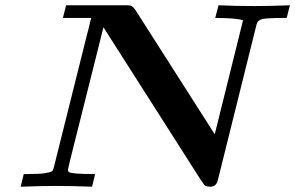

<svg xmlns="http://www.w3.org/2000/svg" viewBox="-20 -706 1116 726"><path d="M58.1 0 69.8 -47.9H85Q130.9 -47.9 152.3 -51.5Q173.8 -55.2 177.5 -59.1Q181.2 -63 184.1 -75.2L311 -583Q314 -591.8 317.9 -610.4Q321.8 -628.9 325.2 -638.2H217.8L230 -686H460.9Q474.1 -686 479.5 -682.1Q484.9 -678.2 492.2 -668L792 -198.2L898.9 -628.9Q878.9 -637.7 793.9 -638.2L806.2 -686Q874 -683.1 940.9 -683.1Q1007.8 -683.1 1076.2 -686L1064 -638.2Q989.7 -638.2 971.9 -634Q954.1 -629.9 950.2 -613.8L803.2 -22.9Q797.4 0 773.9 0Q769 0 765.1 -1Q761.2 -2 758.5 -2.4Q755.9 -2.9 752.9 -6.3Q750 -9.8 749 -11.5Q748 -13.2 744.1 -19Q740.2 -24.9 737.8 -27.8L371.1 -603Q365.2 -581.1 357.9 -549.8L244.1 -96.2Q237.3 -68.4 236.8 -64Q236.8 -58.1 241.5 -54.9Q246.1 -51.8 269.5 -49.8Q293 -47.9 339.8 -47.9L328.1 0Q259.3 -2.9 189 -2.9Q137.2 -2.9 58.1 0Z"/></svg>

Font: CMU Serif
Style: BoldItalic
Weight: 700
Italic angle: -14.04°
Version: Version 0.7.0